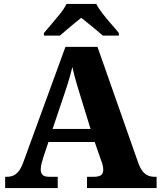

<svg xmlns="http://www.w3.org/2000/svg" viewBox="-20 -951 812 971"><path d="M6 0V-57H15Q33 -57 47 -63Q61 -69 73.5 -84Q86 -99 97 -128L311 -714H473L681 -122Q690 -99 701.5 -84.5Q713 -70 728 -63.5Q743 -57 761 -57H772V0H420V-57H457Q476 -57 489 -64Q502 -71 502 -92Q502 -101 500.5 -109.5Q499 -118 496.5 -126Q494 -134 492 -138L459 -233H225L199 -155Q197 -147 193.5 -136Q190 -125 188 -113.5Q186 -102 186 -93Q186 -76 195.5 -66.5Q205 -57 228 -57H272V0ZM246 -299H438L380 -487Q374 -507 368 -527Q362 -547 356.5 -568.5Q351 -590 346 -612Q341 -591 335 -570Q329 -549 323 -529Q317 -509 310 -489ZM202 -784Q218 -803 240.5 -829Q263 -855 284.5 -882Q306 -909 316 -931H467Q478 -909 499 -882Q520 -855 543 -829Q566 -803 581 -784V-771H500Q488 -782 468 -798.5Q448 -815 427 -832Q406 -849 391 -861Q376 -849 355 -832Q334 -815 315 -798.5Q296 -782 283 -771H202Z"/></svg>

Font: Noto Serif Hebrew ExtraBold
Style: Regular
Weight: 800
Version: Version 2.003